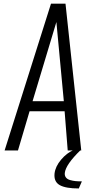

<svg xmlns="http://www.w3.org/2000/svg" viewBox="-20 -830 517 1059"><path d="M414.6 209.5Q343.3 209.5 310.1 191.4Q280.3 174.8 280.3 137.7Q280.3 132.8 280.8 127.4Q285.2 88.4 316.7 51Q348.1 13.7 385.7 -2.4H424.8Q342.3 77.6 337.4 124Q335.9 138.7 343.5 148.7Q351.1 158.7 366.5 163.1Q381.8 167.5 396.7 168.9Q411.6 170.4 431.6 170.4ZM5.4 0 261.2 -809.6H341.3L428.2 0H353.5L336.4 -216.3H143.1L79.1 0ZM159.7 -272H332L291 -708.5Z"/></svg>

Font: Oswald
Style: Light
Weight: 300
Designer: Vernon Adams
Foundry: Vernon Adams
Version: 3.0; ttfautohint (v0.95.6-bc232) -l 8 -r 50 -G 200 -x 0 -w "